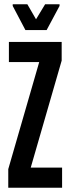

<svg xmlns="http://www.w3.org/2000/svg" viewBox="-20 -886 332 906"><path d="M19 0V-88L165 -593H22V-688H271V-600L125 -95H273V0ZM100 -744 40 -858V-866H109L150 -795L193 -866H261V-858L200 -744Z"/></svg>

Font: Saira UltraCondensed
Style: Bold
Weight: 700
Width: 1
Designer: Hector Gatti with collaboration of the Omnibus-Type team
Foundry: Omnibus-Type
Version: Version 1.101